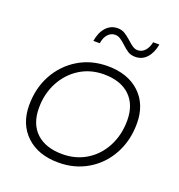

<svg xmlns="http://www.w3.org/2000/svg" viewBox="-122 -764 814 871"><g transform="rotate(20 285.0 -328.5)"><path d="M41 -196Q41 -278 76.5 -343Q112 -408 174.5 -446Q237 -484 316 -484Q414 -484 471.5 -430Q529 -376 529 -284Q529 -202 493.5 -136.5Q458 -71 395.5 -33.5Q333 4 254 4Q156 4 98.5 -50.5Q41 -105 41 -196ZM483 -282Q483 -358 438.5 -400.5Q394 -443 313 -443Q248 -443 197 -411Q146 -379 116.5 -323.5Q87 -268 87 -199Q87 -122 132 -80Q177 -38 258 -38Q322 -38 373 -69Q424 -100 453.5 -156Q483 -212 483 -282ZM350 -601Q335 -615 323.5 -622Q312 -629 299 -629Q279 -629 264.5 -613Q250 -597 246 -569H215Q222 -612 244.5 -636.5Q267 -661 300 -661Q319 -661 333.5 -652.5Q348 -644 367 -627Q382 -613 393.5 -605.5Q405 -598 418 -598Q438 -598 452.5 -614Q467 -630 472 -656H502Q495 -615 473 -590.5Q451 -566 418 -566Q397 -566 383 -574.5Q369 -583 350 -601Z"/></g></svg>

Font: Montserrat Ace
Style: Light Italic
Weight: 300
Italic angle: -11.3°
Designer: Julieta Ulanovsky
Foundry: Julieta Ulanovsky
Version: Version 1